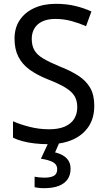

<svg xmlns="http://www.w3.org/2000/svg" viewBox="-20 -744 557 1004"><path d="M473 -191Q473 -127 443.5 -82.5Q414 -38 360.5 -14Q307 10 233 10Q196 10 161.5 6Q127 2 98.5 -5.5Q70 -13 48 -24V-110Q83 -94 133.5 -81Q184 -68 237 -68Q286 -68 318.5 -82Q351 -96 367.5 -122Q384 -148 384 -183Q384 -218 369.5 -242Q355 -266 321 -286.5Q287 -307 228 -330Q173 -352 134.5 -380Q96 -408 76 -447.5Q56 -487 56 -542Q56 -599 83.5 -639.5Q111 -680 159.5 -702Q208 -724 272 -724Q327 -724 373 -713Q419 -702 458 -684L430 -607Q394 -623 353.5 -634Q313 -645 270 -645Q229 -645 201.5 -632Q174 -619 160 -595.5Q146 -572 146 -541Q146 -505 160 -481Q174 -457 206 -438Q238 -419 291 -397Q350 -374 390.5 -347.5Q431 -321 452 -284Q473 -247 473 -191ZM349 139Q349 171 333.5 193.5Q318 216 287.5 228Q257 240 210 240Q195 240 182 238.5Q169 237 161 235V180Q170 182 184.5 183.5Q199 185 212 185Q244 185 261.5 175.5Q279 166 279 141Q279 115 255 103Q231 91 194 86L234 0H291L268 53Q290 58 308.5 68.5Q327 79 338 96Q349 113 349 139Z"/></svg>

Font: Noto Sans Display
Style: Regular
Weight: 400
Designer: Monotype Design Team
Foundry: Monotype Imaging Inc.
Version: Version 2.003